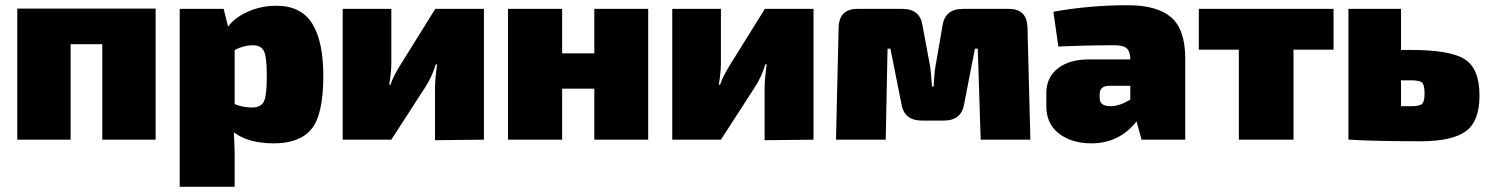

<svg xmlns="http://www.w3.org/2000/svg" viewBox="-20 -534 5692 734"><path d="M575 -501V0H371V-365H250V0H46V-501Z M835 -500 852 -432Q876 -466 927 -489Q978 -512 1036 -512Q1131 -512 1173.5 -444Q1216 -376 1216 -244Q1216 -96 1171 -41Q1126 14 1027 14Q930 14 874 -28Q878 43 877 81V180H667V-500ZM877 -343V-136Q910 -123 943 -123Q976 -123 988 -144.5Q1000 -166 1000 -242Q1000 -318 988.5 -339.5Q977 -361 946 -361Q913 -361 877 -343Z M1830 0 1643 2V-194Q1643 -232 1651 -288H1646Q1631 -239 1604 -198L1476 0H1290V-500H1476V-291Q1476 -260 1468 -210H1473Q1481 -238 1512 -288L1644 -500H1830Z M2458 -500V0H2252V-195H2129V0H1922V-500H2129V-330H2252V-500Z M3090 0 2903 2V-194Q2903 -232 2911 -288H2906Q2891 -239 2864 -198L2736 0H2550V-500H2736V-291Q2736 -260 2728 -210H2733Q2741 -238 2772 -288L2904 -500H3090Z M3661 -500H3837Q3906 -500 3908 -429L3919 0H3729L3718 -348H3707L3666 -137Q3656 -73 3588 -73H3505Q3436 -73 3426 -137L3384 -348H3373L3366 0H3176L3186 -429Q3188 -500 3258 -500H3430Q3498 -500 3507 -435L3536 -279Q3538 -269 3543 -203H3549Q3550 -211 3551.5 -237.5Q3553 -264 3556 -279L3583 -435Q3592 -500 3661 -500Z M4026 -356 4007 -489Q4143 -514 4292 -514Q4403 -514 4457 -468Q4511 -422 4511 -310V0H4344L4325 -70Q4259 14 4152 14Q4078 14 4029 -23Q3980 -60 3980 -128V-178Q3980 -238 4024 -272.5Q4068 -307 4145 -307H4301V-311Q4300 -338 4287 -349.5Q4274 -361 4242 -361Q4132 -361 4026 -356ZM4184 -175V-159Q4184 -128 4226 -128Q4259 -128 4301 -153V-206H4222Q4184 -206 4184 -175Z M5078 -344H4925V0H4716V-344H4563V-500H5078Z M5336 -343H5375Q5525 -343 5580.5 -307Q5636 -271 5636 -169Q5636 -70 5583.5 -32Q5531 6 5411 6Q5236 6 5141 0H5135V-500H5336ZM5336 -128H5375Q5407 -128 5416.5 -137Q5426 -146 5426 -177Q5426 -209 5416.5 -218Q5407 -227 5375 -227H5336Z"/></svg>

Font: Exo 2.0 Black
Style: Regular
Weight: 900
Designer: Natanael Gama
Version: Version 1.001;PS 001.001;hotconv 1.0.70;makeotf.lib2.5.58329